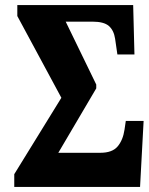

<svg xmlns="http://www.w3.org/2000/svg" viewBox="-20 -734 584 754"><path d="M36 0V-50L221 -350L48 -671V-714H503L508 -520H441L432 -582Q427 -615 407.5 -632Q388 -649 343 -649H238L358 -402V-387L209 -134H374Q421 -134 442 -159Q463 -184 469 -225L474 -259H544L530 0Z"/></svg>

Font: Noto Serif ExtraCondensed ExtraBold
Style: Regular
Weight: 800
Width: 2
Designer: Monotype Design Team
Foundry: Monotype Imaging Inc.
Version: Version 2.013; ttfautohint (v1.8.4.7-5d5b)